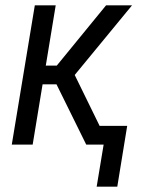

<svg xmlns="http://www.w3.org/2000/svg" viewBox="-20 -540 540 717"><path d="M341 157 367 0H302L191 -225H139L102 0H24L110 -520H188L151 -295H192L376 -520H473L259 -260L352 -70H455L418 157Z"/></svg>

Font: Iosevka Algr
Style: Italic
Weight: 400
Italic angle: -9°
Monospace: yes
Designer: Belleve Invis
Foundry: Belleve Invis
Version: Version 26.0.2; ttfautohint (v1.8.3)